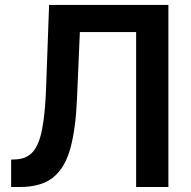

<svg xmlns="http://www.w3.org/2000/svg" viewBox="-20 -747 764 767"><path d="M24.5 0V-109.4L45.1 -110.4Q87 -112.9 111.5 -140.6Q136 -168.3 148.1 -229.9Q160.2 -291.5 164.1 -394.5L176.1 -727.3H652.7V0H523.8V-619H299L287.6 -353.7Q282.7 -234.4 261.5 -155.9Q240.4 -77.4 192.8 -38.7Q145.2 0 60 0Z"/></svg>

Font: Inter Zeller Semi Bold
Style: Regular
Weight: 600
Designer: Rasmus Andersson; Joe Bland
Foundry: zeller
Version: Version 3.015;git-dec3a8cb1